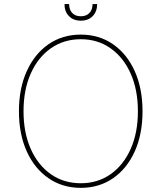

<svg xmlns="http://www.w3.org/2000/svg" viewBox="-20 -906 787 936"><path d="M374 9.8Q284.2 9.8 216.1 -37.4Q147.9 -84.5 110.1 -168.7Q72.3 -252.9 72.3 -363.3Q72.3 -474.6 110.4 -558.8Q148.4 -643.1 216.3 -690.2Q284.2 -737.3 374 -737.3Q463.4 -737.3 531.2 -690.2Q599.1 -643.1 637 -558.8Q674.8 -474.6 674.8 -363.3Q674.8 -252.4 637 -168.2Q599.1 -84 531.2 -37.1Q463.4 9.8 374 9.8ZM374 -12.7Q456.5 -12.7 519.3 -56.9Q582 -101.1 617.2 -180.2Q652.3 -259.3 652.3 -363.3Q652.3 -467.8 617.2 -546.9Q582 -626 519.3 -670.4Q456.5 -714.8 374 -714.8Q291.5 -714.8 228.5 -670.9Q165.5 -627 130.1 -547.9Q94.7 -468.8 94.7 -363.3Q94.7 -259.8 129.6 -180.7Q164.6 -101.6 227.5 -57.1Q290.5 -12.7 374 -12.7ZM374 -805.2Q337.9 -805.2 316.2 -827.4Q294.4 -849.6 294.4 -886.2H316.9Q316.9 -858.9 332 -842.8Q347.2 -826.7 374 -826.7Q400.9 -826.7 416 -842.8Q431.2 -858.9 431.2 -886.2H453.6Q453.6 -849.6 431.9 -827.4Q410.2 -805.2 374 -805.2Z"/></svg>

Font: Inter Tight Thin
Style: Regular
Weight: 250
Designer: Rasmus Andersson
Foundry: rsms
Version: Version 3.004